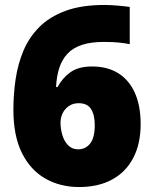

<svg xmlns="http://www.w3.org/2000/svg" viewBox="-20 -744 618 774"><path d="M299 10Q223 10 163 -24Q103 -58 68.5 -127Q34 -196 34 -302Q34 -364 43 -425Q52 -486 74.5 -539.5Q97 -593 138 -634.5Q179 -676 243.5 -700Q308 -724 401 -724Q423 -724 453 -721.5Q483 -719 503 -716V-566Q483 -570 458.5 -572.5Q434 -575 399 -575Q346 -575 310 -563Q274 -551 252 -527.5Q230 -504 219 -470Q208 -436 206 -393H212Q231 -429 263.5 -452.5Q296 -476 351 -476Q413 -476 456.5 -449Q500 -422 523.5 -370Q547 -318 547 -244Q547 -164 517 -107Q487 -50 431.5 -20Q376 10 299 10ZM295 -142Q325 -142 343.5 -165.5Q362 -189 362 -240Q362 -281 347 -304.5Q332 -328 297 -328Q274 -328 257.5 -316.5Q241 -305 232.5 -287.5Q224 -270 224 -250Q224 -224 231.5 -199Q239 -174 255 -158Q271 -142 295 -142Z"/></svg>

Font: Noto Sans Devanagari Black
Style: Regular
Weight: 900
Version: Version 2.003